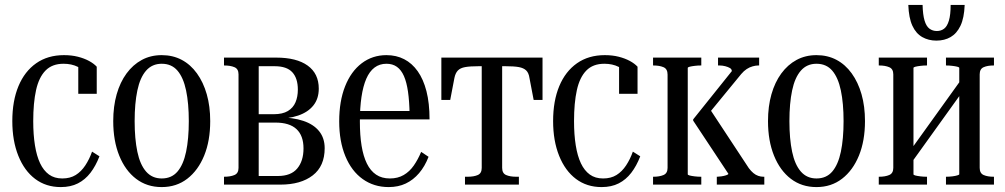

<svg xmlns="http://www.w3.org/2000/svg" viewBox="-20 -750 4084 780"><path d="M233 -25Q265 -25 287.5 -39Q310 -53 326.5 -78Q343 -103 354 -134L384 -115Q369 -76 347.5 -48Q326 -20 296.5 -5Q267 10 227 10Q167 10 123 -23Q79 -56 54.5 -117Q30 -178 30 -258Q30 -340 55 -400Q80 -460 127 -493Q174 -526 240 -526Q271 -526 296.5 -519.5Q322 -513 341.5 -502.5Q361 -492 373 -479V-369H298V-488Q305 -488 312.5 -484.5Q320 -481 325.5 -474.5Q331 -468 333.5 -460Q336 -452 334 -443Q321 -466 296 -478.5Q271 -491 238 -491Q192 -491 165 -463.5Q138 -436 126.5 -384Q115 -332 115 -258Q115 -203 122 -159.5Q129 -116 143 -86.5Q157 -57 179 -41Q201 -25 233 -25Z M834 -258Q834 -178 809.5 -118Q785 -58 741 -24Q697 10 637 10Q577 10 533 -23.5Q489 -57 464.5 -117.5Q440 -178 440 -258Q440 -318 454 -367Q468 -416 494 -451.5Q520 -487 556 -506.5Q592 -526 637 -526Q682 -526 718 -507Q754 -488 780 -452Q806 -416 820 -367Q834 -318 834 -258ZM527 -258Q527 -186 538 -133.5Q549 -81 573.5 -53Q598 -25 637 -25Q677 -25 701 -53Q725 -81 736 -133.5Q747 -186 747 -258Q747 -330 736 -382.5Q725 -435 701 -463Q677 -491 637 -491Q598 -491 573.5 -463Q549 -435 538 -382.5Q527 -330 527 -258Z M890 -516H1102Q1185 -516 1230 -483.5Q1275 -451 1275 -390Q1275 -349 1253 -321.5Q1231 -294 1191 -280.5Q1151 -267 1097 -267L1136 -284V-255L1113 -273Q1170 -273 1212 -259Q1254 -245 1276.5 -217Q1299 -189 1299 -148Q1299 -75 1250.5 -37.5Q1202 0 1119 0H890V-32H891Q916 -32 932.5 -39Q949 -46 949 -68V-448Q949 -470 932.5 -477Q916 -484 891 -484H890ZM1031 -35H1109Q1162 -35 1187.5 -65.5Q1213 -96 1213 -147Q1213 -199 1184.5 -225.5Q1156 -252 1099 -252H1000V-286H1092Q1128 -286 1149.5 -299Q1171 -312 1180.5 -334.5Q1190 -357 1190 -386Q1190 -432 1167.5 -456.5Q1145 -481 1096 -481H1031Z M1442 -256Q1442 -200 1449 -157.5Q1456 -115 1470.5 -85.5Q1485 -56 1508 -40.5Q1531 -25 1564 -25Q1596 -25 1620 -39Q1644 -53 1661 -77.5Q1678 -102 1691 -133L1721 -113Q1706 -74 1682.5 -46.5Q1659 -19 1628.5 -4.5Q1598 10 1559 10Q1499 10 1453.5 -22.5Q1408 -55 1383 -115.5Q1358 -176 1358 -257Q1358 -339 1382 -399.5Q1406 -460 1449.5 -493Q1493 -526 1550 -526Q1590 -526 1622 -509.5Q1654 -493 1677 -460.5Q1700 -428 1712.5 -379.5Q1725 -331 1725 -265H1421V-299H1664L1644 -287Q1643 -339 1637.5 -377.5Q1632 -416 1621 -441Q1610 -466 1592.5 -478.5Q1575 -491 1550 -491Q1522 -491 1501.5 -475.5Q1481 -460 1468 -430Q1455 -400 1448.5 -356Q1442 -312 1442 -256Z M1979 -481V-516H2184V-344H2148L2131 -433Q2128 -454 2117.5 -464Q2107 -474 2087.5 -477.5Q2068 -481 2034 -481ZM1979 -481H1924Q1890 -481 1870 -477.5Q1850 -474 1840 -463.5Q1830 -453 1826 -433L1809 -344H1773V-516H1979ZM2020 -68Q2020 -46 2036 -39Q2052 -32 2077 -32H2088V0H1869V-32H1880Q1905 -32 1921 -39Q1937 -46 1937 -68V-516H2020Z M2430 -25Q2462 -25 2484.5 -39Q2507 -53 2523.5 -78Q2540 -103 2551 -134L2581 -115Q2566 -76 2544.5 -48Q2523 -20 2493.5 -5Q2464 10 2424 10Q2364 10 2320 -23Q2276 -56 2251.5 -117Q2227 -178 2227 -258Q2227 -340 2252 -400Q2277 -460 2324 -493Q2371 -526 2437 -526Q2468 -526 2493.5 -519.5Q2519 -513 2538.5 -502.5Q2558 -492 2570 -479V-369H2495V-488Q2502 -488 2509.5 -484.5Q2517 -481 2522.5 -474.5Q2528 -468 2530.5 -460Q2533 -452 2531 -443Q2518 -466 2493 -478.5Q2468 -491 2435 -491Q2389 -491 2362 -463.5Q2335 -436 2323.5 -384Q2312 -332 2312 -258Q2312 -203 2319 -159.5Q2326 -116 2340 -86.5Q2354 -57 2376 -41Q2398 -25 2430 -25Z M2692 -68V-447Q2692 -470 2675.5 -477Q2659 -484 2635 -484H2633V-516H2829V-484H2827Q2815 -484 2802.5 -482.5Q2790 -481 2782 -479Q2774 -477 2774 -474V-42Q2774 -39 2782 -37Q2790 -35 2802.5 -33.5Q2815 -32 2827 -32H2829V0H2633V-32H2635Q2659 -32 2675.5 -39Q2692 -46 2692 -68ZM3085 0H2892V-32H2894Q2899 -32 2910 -33.5Q2921 -35 2930 -38Q2939 -41 2939 -44L2796 -260V-265L2953 -461Q2953 -469 2945.5 -473.5Q2938 -478 2926.5 -481Q2915 -484 2903 -484H2897V-516H3064V-484H3060Q3050 -484 3037.5 -480.5Q3025 -477 3013.5 -469.5Q3002 -462 2991 -449L2854 -282L2860 -313L3022 -67Q3031 -55 3040.5 -47Q3050 -39 3060.5 -35.5Q3071 -32 3081 -32H3085Z M3494 -258Q3494 -178 3469.5 -118Q3445 -58 3401 -24Q3357 10 3297 10Q3237 10 3193 -23.5Q3149 -57 3124.5 -117.5Q3100 -178 3100 -258Q3100 -318 3114 -367Q3128 -416 3154 -451.5Q3180 -487 3216 -506.5Q3252 -526 3297 -526Q3342 -526 3378 -507Q3414 -488 3440 -452Q3466 -416 3480 -367Q3494 -318 3494 -258ZM3187 -258Q3187 -186 3198 -133.5Q3209 -81 3233.5 -53Q3258 -25 3297 -25Q3337 -25 3361 -53Q3385 -81 3396 -133.5Q3407 -186 3407 -258Q3407 -330 3396 -382.5Q3385 -435 3361 -463Q3337 -491 3297 -491Q3258 -491 3233.5 -463Q3209 -435 3198 -382.5Q3187 -330 3187 -258Z M3609 -68V-448Q3609 -470 3592.5 -477Q3576 -484 3552 -484H3550V-516H3746V-484H3744Q3732 -484 3719.5 -482.5Q3707 -481 3699 -479Q3691 -477 3691 -474V-42Q3691 -39 3699 -37Q3707 -35 3719.5 -33.5Q3732 -32 3744 -32H3746V0H3550V-32H3552Q3576 -32 3592.5 -39Q3609 -46 3609 -68ZM3877 -42V-474Q3877 -477 3869 -479Q3861 -481 3848.5 -482.5Q3836 -484 3824 -484H3823V-516H4018V-484H4016Q3992 -484 3976 -477Q3960 -470 3960 -448V-68Q3960 -46 3976 -39Q3992 -32 4016 -32H4018V0H3823V-32H3824Q3836 -32 3848.5 -33.5Q3861 -35 3869 -37.5Q3877 -40 3877 -42ZM3690 -99 3664 -119 3878 -417 3904 -397ZM3784 -585Q3752 -585 3726.5 -599.5Q3701 -614 3686.5 -645.5Q3672 -677 3670 -730H3728Q3729 -690 3736 -666.5Q3743 -643 3756 -633.5Q3769 -624 3786 -624Q3803 -624 3815.5 -633.5Q3828 -643 3835 -666.5Q3842 -690 3842 -730H3899Q3897 -677 3882 -645.5Q3867 -614 3842 -599.5Q3817 -585 3784 -585Z"/></svg>

Font: Roboto Serif 120pt ExtraCondensed
Style: Regular
Weight: 400
Width: 2
Designer: Greg Gazdowicz
Foundry: Commercial Type
Version: Version 1.008